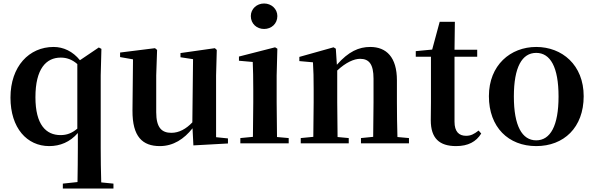

<svg xmlns="http://www.w3.org/2000/svg" viewBox="-20 -821 3404 1100"><path d="M423 259H630V231L560 224C558 157 557 91 557 25V-389L561 -541L546 -549L438 -476C397 -527 343 -552 287 -552C147 -552 40 -441 40 -262C40 -87 135 16 262 16C324 16 381 -7 426 -59V25C426 91 425 157 424 222L340 231V259ZM423 -84C392 -58 363 -47 327 -47C244 -47 183 -106 183 -264C183 -428 245 -491 328 -491C361 -491 392 -481 423 -454Z M1088 12 1286 1V-28L1218 -35V-389L1222 -535L1211 -545L1014 -517V-493L1086 -482L1082 -120C1047 -83 1006 -60 962 -60C907 -60 875 -89 875 -178V-389L880 -535L868 -545L668 -520V-494L742 -481L739 -188C738 -37 797 16 896 16C973 16 1035 -25 1083 -86Z M1493 -655C1535 -655 1569 -685 1569 -729C1569 -770 1535 -801 1493 -801C1451 -801 1417 -770 1417 -729C1417 -685 1451 -655 1493 -655ZM1428 0H1634V-30L1567 -36C1566 -94 1565 -180 1565 -235V-388L1569 -542L1556 -550L1349 -497V-473L1428 -466C1430 -418 1431 -375 1431 -308V-235L1429 -37L1357 -30V0Z M2117 0H2323V-30L2257 -36C2255 -93 2254 -177 2254 -235V-361C2254 -493 2194 -552 2101 -552C2036 -552 1977 -526 1910 -450L1904 -542L1891 -550L1695 -495V-471L1773 -464C1776 -415 1777 -376 1777 -310V-235C1777 -180 1776 -94 1775 -37L1703 -30V0H1978V-30L1914 -36L1912 -235V-417C1962 -464 2009 -484 2043 -484C2094 -484 2120 -454 2120 -370V-235L2118 -37L2048 -30V0Z M2593 16C2662 16 2708 -9 2737 -56L2722 -73C2695 -52 2677 -43 2650 -43C2609 -43 2584 -67 2584 -124V-496H2714V-536H2584L2586 -696H2499L2456 -537L2362 -528V-496H2449V-235C2449 -195 2448 -169 2448 -132C2448 -29 2497 16 2593 16Z M3052 16C3210 16 3324 -90 3324 -270C3324 -449 3200 -552 3052 -552C2905 -552 2781 -448 2781 -270C2781 -92 2893 16 3052 16ZM3052 -17C2971 -17 2924 -100 2924 -268C2924 -437 2971 -518 3052 -518C3133 -518 3180 -437 3180 -268C3180 -100 3133 -17 3052 -17Z"/></svg>

Font: Noto Serif KR
Style: Bold
Weight: 700
Designer: Ryoko NISHIZUKA 西塚涼子 (kana & ideographs); Frank Grießhammer (Latin, Greek & Cyrillic); Wenlong ZHANG 张文龙 (bopomofo); San
Foundry: Adobe
Version: Version 2.001;hotconv 1.1.0;makeotfexe 2.6.0